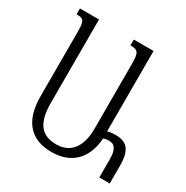

<svg xmlns="http://www.w3.org/2000/svg" viewBox="-165 -854 973 1003"><g transform="rotate(30 321.5 -352.0)"><path d="M358 -714V-679C403 -679 413 -669 413 -599V-206C413 -113 376 -37 280 -37C198 -37 148 -80 148 -210V-714H33V-679C77 -679 84 -669 84 -600V-215C84 -55 161 10 279 10C410 10 471 -77 477 -186C486 -190 498 -192 510 -192C545 -192 562 -170 562 -108V0H625V-107C625 -205 591 -235 525 -235C505 -235 491 -233 477 -229V-714Z"/></g></svg>

Font: Noto Serif Armenian ExtraCondensed
Style: Regular
Weight: 400
Width: 2
Designer: Monotype Design Team
Foundry: Monotype Imaging Inc.
Version: Version 2.008